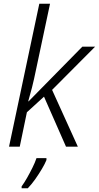

<svg xmlns="http://www.w3.org/2000/svg" viewBox="-20 -780 526 1021"><path d="M28 0 189 -760H246L174 -421Q161 -357 150 -314Q139 -271 130 -241H132L418 -532H486L257 -302L394 0H331L214 -266L123 -183L85 0ZM95 211Q109 192 123.5 166.5Q138 141 152 113Q166 85 174 61H227V71Q219 91 203 118Q187 145 168 172Q149 199 128 221H95Z"/></svg>

Font: Noto Sans Display Light
Style: Italic
Weight: 300
Italic angle: -12°
Designer: Monotype Design Team
Foundry: Monotype Imaging Inc.
Version: Version 2.003